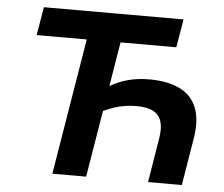

<svg xmlns="http://www.w3.org/2000/svg" viewBox="-52 -787 988 846"><g transform="rotate(5 442.5 -364.0)"><path d="M600.1 -451.2Q678.7 -451.2 732.2 -426Q785.6 -400.9 808.1 -347.2Q830.6 -293.5 816.4 -207.5L782.2 0H632.8L665 -196.8Q672.4 -241.2 663.6 -270.5Q654.8 -299.8 627.9 -314.5Q601.1 -329.1 553.7 -329.1Q499.5 -329.1 453.4 -313.2Q407.2 -297.4 371.1 -274.9L388.7 -382.8Q422.9 -406.7 455.8 -421.9Q488.8 -437 524.2 -444.1Q559.6 -451.2 600.1 -451.2ZM462.9 -629.4 358.9 0H209.5L313.5 -629.4ZM87.4 -602.5 108.4 -727.5H726.1L705.1 -602.5Z"/></g></svg>

Font: Inter 20pt
Style: Bold Italic
Weight: 700
Italic angle: -9.3988°
Version: Version 4.001;git-66647c0bb